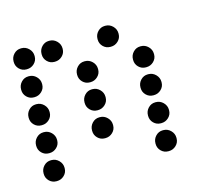

<svg xmlns="http://www.w3.org/2000/svg" viewBox="-76 -582 751 663"><g transform="rotate(-15 300.0 -250.5)"><path d="M49 -488Q34 -488 23.5 -477Q13 -466 13 -451V-449Q13 -434 23.5 -423.5Q34 -413 49 -413H51Q66 -413 77 -423.5Q88 -434 88 -449V-451Q88 -466 77 -477Q66 -488 51 -488ZM149 -488Q134 -488 123.5 -477Q113 -466 113 -451V-449Q113 -434 123.5 -423.5Q134 -413 149 -413H151Q166 -413 177 -423.5Q188 -434 188 -449V-451Q188 -466 177 -477Q166 -488 151 -488ZM349 -488Q334 -488 323.5 -477Q313 -466 313 -451V-449Q313 -434 323.5 -423.5Q334 -413 349 -413H351Q366 -413 377 -423.5Q388 -434 388 -449V-451Q388 -466 377 -477Q366 -488 351 -488ZM49 -388Q34 -388 23.5 -377Q13 -366 13 -351V-349Q13 -334 23.5 -323.5Q34 -313 49 -313H51Q66 -313 77 -323.5Q88 -334 88 -349V-351Q88 -366 77 -377Q66 -388 51 -388ZM249 -388Q234 -388 223.5 -377Q213 -366 213 -351V-349Q213 -334 223.5 -323.5Q234 -313 249 -313H251Q266 -313 277 -323.5Q288 -334 288 -349V-351Q288 -366 277 -377Q266 -388 251 -388ZM449 -388Q434 -388 423.5 -377Q413 -366 413 -351V-349Q413 -334 423.5 -323.5Q434 -313 449 -313H451Q466 -313 477 -323.5Q488 -334 488 -349V-351Q488 -366 477 -377Q466 -388 451 -388ZM49 -288Q34 -288 23.5 -277Q13 -266 13 -251V-249Q13 -234 23.5 -223.5Q34 -213 49 -213H51Q66 -213 77 -223.5Q88 -234 88 -249V-251Q88 -266 77 -277Q66 -288 51 -288ZM249 -288Q234 -288 223.5 -277Q213 -266 213 -251V-249Q213 -234 223.5 -223.5Q234 -213 249 -213H251Q266 -213 277 -223.5Q288 -234 288 -249V-251Q288 -266 277 -277Q266 -288 251 -288ZM449 -288Q434 -288 423.5 -277Q413 -266 413 -251V-249Q413 -234 423.5 -223.5Q434 -213 449 -213H451Q466 -213 477 -223.5Q488 -234 488 -249V-251Q488 -266 477 -277Q466 -288 451 -288ZM49 -188Q34 -188 23.5 -177Q13 -166 13 -151V-149Q13 -134 23.5 -123.5Q34 -113 49 -113H51Q66 -113 77 -123.5Q88 -134 88 -149V-151Q88 -166 77 -177Q66 -188 51 -188ZM249 -188Q234 -188 223.5 -177Q213 -166 213 -151V-149Q213 -134 223.5 -123.5Q234 -113 249 -113H251Q266 -113 277 -123.5Q288 -134 288 -149V-151Q288 -166 277 -177Q266 -188 251 -188ZM449 -188Q434 -188 423.5 -177Q413 -166 413 -151V-149Q413 -134 423.5 -123.5Q434 -113 449 -113H451Q466 -113 477 -123.5Q488 -134 488 -149V-151Q488 -166 477 -177Q466 -188 451 -188ZM49 -88Q34 -88 23.5 -77Q13 -66 13 -51V-49Q13 -34 23.5 -23.5Q34 -13 49 -13H51Q66 -13 77 -23.5Q88 -34 88 -49V-51Q88 -66 77 -77Q66 -88 51 -88ZM449 -88Q434 -88 423.5 -77Q413 -66 413 -51V-49Q413 -34 423.5 -23.5Q434 -13 449 -13H451Q466 -13 477 -23.5Q488 -34 488 -49V-51Q488 -66 477 -77Q466 -88 451 -88Z"/></g></svg>

Font: Doto Rounded
Style: Bold
Weight: 700
Monospace: yes
Version: Version 1.000